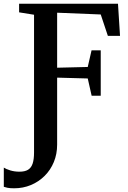

<svg xmlns="http://www.w3.org/2000/svg" viewBox="-70 -763 692 1035"><path d="M6.5 252Q-17 252 -30 249.2Q-43 246.5 -49.5 244V140.5Q-37.5 148.5 -14.8 155.5Q8 162.5 35 162.5Q64 162.5 81 152.2Q98 142 105.8 119.2Q113.5 96.5 113.5 59V-683.5L33 -696.5V-743H566L577 -569.5H511.5L473 -685L238 -694.5V-398L403 -402L423.5 -491.5H473V-247H424L403 -340L238 -344.5V16.5Q238 67.5 220.2 110.5Q202.5 153.5 170.5 185.2Q138.5 217 96.5 234.5Q54.5 252 6.5 252Z"/></svg>

Font: Merriweather 48pt SemiBold
Style: Regular
Weight: 600
Version: Version 2.100